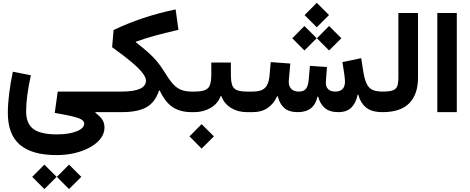

<svg xmlns="http://www.w3.org/2000/svg" viewBox="-20 -775 3246 1327"><path d="M202.6 447.3 286.6 362.8 371.6 447.3 286.6 531.7ZM373 447.3 457 362.8 542 447.3 457 531.7ZM639.6 4.9Q673.8 30.3 688 53.2Q702.1 76.2 702.1 107.4Q702.1 146.5 676.5 180.9Q650.9 215.3 605.2 241.5Q559.6 267.6 499.8 282.2Q439.9 296.9 371.1 296.9Q200.7 296.9 117.4 225.3Q34.2 153.8 34.2 6.3Q34.2 -54.7 43.2 -127.9Q52.2 -201.2 68.8 -279.3L193.4 -254.9Q160.6 -106.9 160.6 -4.9Q160.6 79.1 210.4 116.5Q260.3 153.8 372.6 153.8Q456.1 153.8 509 132.8Q562 111.8 562 78.6Q562 63.5 544.4 52Q526.9 40.5 482.7 29.8Q438.5 19 358.4 5.4L378.9 -142.1H750.5V0H639.6Z M1079.1 -149.4Q1052.7 -68.4 992.9 -34.2Q933.1 0 820.3 0H750.5Q739.7 0 735.1 -16.4Q730.5 -32.7 730.5 -70.8Q730.5 -109.4 735.1 -125.7Q739.7 -142.1 750.5 -142.1H816.9Q904.8 -142.1 946.8 -161.1Q988.8 -180.2 988.8 -217.3Q988.8 -239.3 965.8 -269.8Q942.9 -300.3 891.6 -344Q840.3 -387.7 754.9 -448.7L765.1 -567.4Q961.4 -661.6 1193.8 -710L1213.4 -568.8Q1114.3 -546.4 1044.7 -526.9Q975.1 -507.3 918.5 -486.3V-483.4Q970.7 -442.9 1004.6 -412.4Q1038.6 -381.8 1064.2 -351.3Q1089.8 -320.8 1115.7 -279.3Q1147 -227.1 1173.6 -197Q1200.2 -167 1231 -154.5Q1261.7 -142.1 1304.7 -142.1H1305.2V0H1304.7Q1224.6 0 1172.9 -34.9Q1121.1 -69.8 1084 -149.4Z M1575.7 -261.2Q1575.7 -216.3 1583.5 -190.2Q1591.3 -164.1 1615.2 -153.1Q1639.2 -142.1 1687 -142.1H1709V0H1685.5Q1623.5 0 1576.2 -29.5Q1528.8 -59.1 1509.8 -110.8H1504.9Q1486.3 -59.1 1435.8 -29.5Q1385.3 0 1324.2 0H1305.2Q1294.4 0 1289.8 -17.1Q1285.2 -34.2 1285.2 -71.3Q1285.2 -108.9 1289.8 -125.5Q1294.4 -142.1 1305.2 -142.1H1324.2Q1374 -142.1 1398.9 -153.3Q1423.8 -164.6 1432.1 -190.7Q1440.4 -216.8 1440.4 -261.2V-342.8H1575.7ZM1289.6 167.5 1373.5 83 1458.5 167.5 1373.5 252Z M2085 -670.9 2169.4 -755.4 2253.9 -670.9 2169.4 -586.4ZM2170.4 -510.7 2254.4 -595.2 2339.4 -510.7 2254.4 -426.3ZM2000 -510.7 2084 -595.2 2168.9 -510.7 2084 -426.3ZM2451.7 -120.1Q2439.9 -62.5 2408.2 -31.2Q2376.5 0 2318.4 0Q2256.8 0 2223.6 -29.8Q2190.4 -59.6 2179.2 -106.9H2174.3Q2150.9 0 2038.1 0Q1977.5 0 1945.1 -28.3Q1912.6 -56.6 1899.9 -109.4H1895Q1874 -60.1 1831.5 -30Q1789.1 0 1728 0H1709Q1698.7 0 1693.8 -17.1Q1689 -34.2 1689 -72.3Q1689 -109.9 1693.6 -126Q1698.2 -142.1 1709 -142.1H1728Q1785.2 -142.1 1811 -167.2Q1836.9 -192.4 1842.3 -247.1L1851.1 -345.7L1986.3 -335.9L1976.1 -218.8Q1972.7 -184.6 1990.7 -163.3Q2008.8 -142.1 2045.4 -142.1Q2080.1 -142.1 2095 -161.9Q2109.9 -181.6 2113.3 -221.2L2122.1 -319.8L2239.7 -312L2232.4 -212.9Q2229.5 -179.2 2246.3 -160.6Q2263.2 -142.1 2296.9 -142.1Q2364.3 -142.1 2364.3 -211.9Q2364.3 -227.5 2358.9 -266.8Q2353.5 -306.2 2346.7 -345.7L2476.6 -373L2488.3 -295.9Q2497.6 -233.9 2512 -200.7Q2526.4 -167.5 2553 -154.8Q2579.6 -142.1 2624.5 -142.1H2625V0H2624.5Q2548.3 0 2509.8 -32Q2471.2 -64 2456.5 -120.1Z M2625 -142.1Q2671.4 -142.1 2694.6 -150.4Q2717.8 -158.7 2725.6 -179.9Q2733.4 -201.2 2733.4 -239.3V-685.1H2869.1V-239.3Q2869.1 -123 2808.6 -61.5Q2748 0 2625 0Q2615.7 0 2610.1 -14.9Q2604.5 -29.8 2604.5 -71.3Q2604.5 -113.3 2610.1 -127.7Q2615.7 -142.1 2625 -142.1Z M3137.2 0H3002.4V-685.1H3137.2Z"/></svg>

Font: Estedad-FD Bold
Style: Regular
Weight: 700
Designer: Amin Abedi
Version: Version 7.3